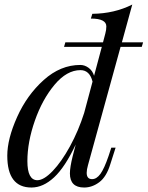

<svg xmlns="http://www.w3.org/2000/svg" viewBox="-20 -815 653 849"><path d="M145 -18.1Q173.8 -18.1 212.9 -58.8Q252 -99.6 289.6 -168.2Q327.1 -236.8 352.1 -315.4L389.2 -454.1Q376.5 -504.9 335.9 -504.9Q275.4 -504.9 221.2 -440.2Q167 -375.5 134 -281Q101.1 -186.5 101.1 -102.5Q101.1 -18.6 145 -18.1ZM119.1 14.2Q12.2 14.2 12.2 -126.5Q12.2 -200.7 55.7 -297.6Q99.1 -394.5 173.3 -461.2Q247.6 -527.8 335 -527.8Q354.5 -527.8 371.8 -515.1Q389.2 -502.4 396 -480L430.2 -607.9H263.2L269 -627.9H435.5L445.8 -667Q450.2 -682.6 450.2 -698.2Q450.2 -732.9 381.8 -732.9L388.2 -753.9Q485.8 -754.9 564.9 -794.9L519 -627.9H612.8L606.9 -607.9H513.2L369.1 -85Q363.3 -64.9 363.3 -50.8Q363.3 -22.9 387.2 -22.9Q407.2 -22.9 424.1 -46.1Q440.9 -69.3 460 -125L472.2 -162.1H491.2L467.8 -88.9Q450.7 -33.2 419.2 -9.5Q387.7 14.2 352.1 14.2Q289.1 14.2 289.1 -48.3Q289.1 -75.2 301.8 -126L314.9 -176.3Q267.6 -75.7 219.2 -30.8Q170.9 14.2 119.1 14.2Z"/></svg>

Font: PlayfairDisplay-Italic
Style: Italic
Weight: 400
Italic angle: -14°
Designer: Claus Eggers Sørensen
Foundry: Claus Eggers Sørensen
Version: Version 1.002;PS 001.002;hotconv 1.0.70;makeotf.lib2.5.58329